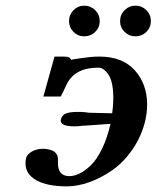

<svg xmlns="http://www.w3.org/2000/svg" viewBox="-20 -644 551 676"><path d="M238.8 -531.7Q223.1 -547.4 223.1 -569.8Q223.1 -592.3 238.8 -608.2Q254.4 -624 276.9 -624Q299.3 -624 315.2 -608.2Q331.1 -592.3 331.1 -569.8Q331.1 -547.4 315.2 -531.7Q299.3 -516.1 276.9 -516.1Q254.4 -516.1 238.8 -531.7ZM418.7 -531.7Q402.8 -547.4 402.8 -569.8Q402.8 -592.3 418.7 -608.2Q434.6 -624 457 -624Q479.5 -624 495.4 -608.2Q511.2 -592.3 511.2 -569.8Q511.2 -547.4 495.4 -531.7Q479.5 -516.1 457 -516.1Q434.6 -516.1 418.7 -531.7ZM369.1 -208 286.1 -202.1Q274.9 -201.2 270 -201.2Q254.4 -199.2 242.2 -199.2Q193.8 -199.2 193.8 -219.2Q193.8 -222.2 194.8 -224.1Q198.2 -239.3 212.6 -244.6Q227.1 -250 252 -250Q271 -250 278.8 -249L293 -247.1L375 -245.1Q378.9 -272 378.9 -298.8Q378.9 -355 362.3 -380.4Q345.7 -405.8 326.2 -405.8Q244.6 -405.8 215.8 -349.1Q215.3 -348.6 212.6 -342.5Q210 -336.4 204.6 -325.2Q199.2 -314 193.8 -304.2H132.8L171.9 -444.8H203.1Q212.9 -444.8 218.5 -443.4Q224.1 -441.9 224.9 -440.9Q225.6 -439.9 228 -437Q231 -434.1 230 -433.1Q231.9 -433.1 237.8 -435.1Q240.2 -435.5 261.7 -438.7Q283.2 -441.9 299.1 -443.4Q314.9 -444.8 330.1 -444.8Q411.1 -444.8 454.6 -396.5Q498 -348.1 498 -275.9Q498 -249 492.2 -222.2Q479 -165.5 447.3 -119.1Q415.5 -72.8 376 -45.2Q336.4 -17.6 294.9 -2.7Q253.4 12.2 215.8 12.2Q146.5 12.2 108.2 -9.3Q69.8 -30.8 69.8 -68.8Q69.8 -81.1 71.8 -86.9Q74.2 -99.6 91.3 -109.9Q108.4 -120.1 130.9 -120.1Q138.7 -120.1 146.2 -118.9Q153.8 -117.7 163.1 -114.3Q172.4 -110.8 178.2 -102.8Q184.1 -94.7 184.1 -83V-80.1V-69.8Q184.1 -23.9 224.1 -23.9Q241.2 -23.9 260 -33Q278.8 -42 299.6 -61.8Q320.3 -81.5 338.9 -119.4Q357.4 -157.2 369.1 -208Z"/></svg>

Font: Linux Libertine G
Style: Semibold Italic
Weight: 600
Italic angle: -11.5°
Designer: Philipp H. Poll
Foundry: Philipp H. Poll
Version: Version 5.1.1